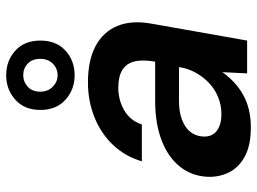

<svg xmlns="http://www.w3.org/2000/svg" viewBox="-125 -693 830 620"><g transform="rotate(-90 290.0 -383.0)"><path d="M189 12Q132 12 96.5 -6.5Q61 -25 44.5 -56.5Q28 -88 29 -126Q31 -178 61.5 -216.5Q92 -255 146.5 -276Q201 -297 274 -297H401Q408 -338 401.5 -364Q395 -390 374 -403Q353 -416 317 -416Q277 -416 244 -397Q211 -378 198 -340H79Q95 -394 132 -433Q169 -472 221.5 -493Q274 -514 334 -514Q405 -514 451 -489.5Q497 -465 516 -419.5Q535 -374 524 -311L469 0H363L367 -80Q353 -60 335 -43Q317 -26 295 -13.5Q273 -1 246.5 5.5Q220 12 189 12ZM232 -83Q260 -83 286 -93.5Q312 -104 332 -123Q352 -142 365.5 -166.5Q379 -191 383 -218V-220H274Q238 -220 212.5 -210Q187 -200 173.5 -182.5Q160 -165 159 -141Q158 -113 177.5 -98Q197 -83 232 -83ZM357 -557Q311 -557 278 -586.5Q245 -616 245 -668Q245 -719 278 -748.5Q311 -778 357 -778Q404 -778 436.5 -748.5Q469 -719 469 -668Q469 -616 436.5 -586.5Q404 -557 357 -557ZM357 -612Q379 -612 394.5 -627.5Q410 -643 410 -668Q410 -694 394.5 -708.5Q379 -723 357 -723Q336 -723 320 -708.5Q304 -694 304 -668Q304 -643 320 -627.5Q336 -612 357 -612Z"/></g></svg>

Font: DM Sans 16pt SemiBold
Style: Italic
Weight: 600
Italic angle: -10°
Version: Version 4.004;gftools[0.9.30]